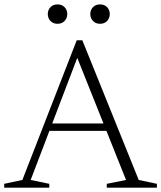

<svg xmlns="http://www.w3.org/2000/svg" viewBox="-22 -872 750 892"><path d="M189.5 -264V-298.5H499.5V-264ZM622.5 -36 707 -18V0H474V-18L563.5 -36L326.5 -629.5H347L120.5 -36L207 -18V0H-2.5V-18L82 -36L334.5 -685H360.5ZM245 -761.5Q224.5 -761.5 212.2 -774.8Q200 -788 200 -806.5Q200 -825.5 212.2 -838.5Q224.5 -851.5 245 -851.5Q266 -851.5 278.2 -838.5Q290.5 -825.5 290.5 -806.5Q290.5 -788 278.2 -774.8Q266 -761.5 245 -761.5ZM443 -761.5Q422 -761.5 409.8 -774.8Q397.5 -788 397.5 -806.5Q397.5 -825.5 409.8 -838.5Q422 -851.5 443 -851.5Q463.5 -851.5 475.8 -838.5Q488 -825.5 488 -806.5Q488 -788 475.8 -774.8Q463.5 -761.5 443 -761.5Z"/></svg>

Font: Newsreader 16pt 16pt Light
Style: Regular
Weight: 300
Version: Version 1.003